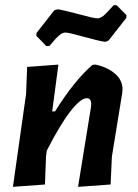

<svg xmlns="http://www.w3.org/2000/svg" viewBox="-20 -719 533 743"><path d="M431 -699 469 -661V-650L400 -562L387 -557Q364 -560 305 -576.5Q246 -593 233 -593Q228 -593 223 -591Q218 -589 214 -586Q210 -583 203.5 -577Q197 -571 193.5 -567Q190 -563 182.5 -554Q175 -545 171 -541H159L121 -580V-591L190 -679L203 -683Q226 -680 285 -664Q344 -648 357 -648Q362 -648 367 -650Q372 -652 376.5 -655Q381 -658 387 -664Q393 -670 396.5 -673.5Q400 -677 408 -686Q416 -695 420 -699ZM30 4 81 -356 85 -460 206 -469 182 -288H193Q268 -408 338 -468L350 -469Q396 -459 425.5 -433.5Q455 -408 454 -372L453 -359L413 -113L408 -5L282 4L332 -304L333 -315Q333 -339 316 -339Q292 -339 252 -287.5Q212 -236 161 -136L158 -112L154 -5Z"/></svg>

Font: Alegreya Sans
Style: Bold Italic
Weight: 700
Italic angle: -7°
Designer: Juan Pablo del Peral
Foundry: Huerta Tipografica
Version: Version 2.007